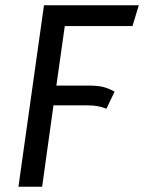

<svg xmlns="http://www.w3.org/2000/svg" viewBox="-20 -709 547 729"><path d="M226 -610 194 -384H318Q352 -384 373 -378.5Q394 -373 415 -361L384 -296Q367 -303 350.5 -306Q334 -309 308 -309H183L140 0H50L147 -689H507L483 -610Z"/></svg>

Font: Fira Sans Condensed
Style: Italic
Weight: 400
Width: 3
Italic angle: -8°
Designer: bBox Type GmbH & Carrois Corporate GbR & Edenspiekermann AG
Foundry: bBox Type GmbH & Carrois Corporate GbR & Edenspiekermann AG
Version: Version 4.301